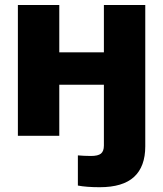

<svg xmlns="http://www.w3.org/2000/svg" viewBox="-20 -556 668 786"><path d="M388.2 210.4Q362.3 210.4 339.1 208.7Q315.9 207 298.8 203.6V80.1Q310.1 81.1 324.2 81.8Q338.4 82.5 352.5 82.5Q381.3 82.5 393.3 72.8Q405.3 63 405.3 40V0H574.7V43Q574.7 126 528.8 168.2Q482.9 210.4 388.2 210.4ZM453.6 -341.8V-209H173.8V-341.8ZM222.7 -535.6V0H53.2V-535.6ZM574.7 -535.6V0H405.3V-535.6Z"/></svg>

Font: Inter 20pt ExtraBold
Style: Regular
Weight: 800
Version: Version 4.001;git-66647c0bb